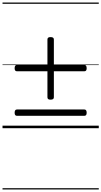

<svg xmlns="http://www.w3.org/2000/svg" viewBox="-20 -1016 803 1522"><path d="M380 -226Q368 -226 362 -230.5Q356 -235 356 -245V-703Q356 -713 362 -717.5Q368 -722 380 -722Q394 -722 400.5 -717.5Q407 -713 407 -703V-245Q407 -235 400.5 -230.5Q394 -226 380 -226ZM114 -98Q105 -98 100.5 -104Q96 -110 96 -122Q96 -148 114 -148H649Q658 -148 662.5 -141.5Q667 -135 667 -122Q667 -98 649 -98ZM114 -451Q105 -451 100.5 -457Q96 -463 96 -475Q96 -501 114 -501H649Q658 -501 662.5 -494.5Q667 -488 667 -475Q667 -451 649 -451ZM0 476H763V486H0ZM0 -20H763V0H0ZM0 -505H763V-500H0ZM0 -996H763V-986H0Z"/></svg>

Font: Playwrite PL Guides
Style: Regular
Weight: 400
Designer: Veronika Burian, José Scaglione
Foundry: TypeTogether
Version: Version 1.003